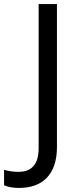

<svg xmlns="http://www.w3.org/2000/svg" viewBox="-98 -734 391 944"><path d="M-4 190C108 190 182 127 182 -11V-714H92V-4C92 87 44 111 -6 111C-33 111 -57 107 -78 101V177C-60 185 -36 190 -4 190Z"/></svg>

Font: Noto Sans Cypriot
Style: Regular
Weight: 400
Designer: Monotype Design Team
Foundry: Monotype Imaging Inc.
Version: Version 2.002